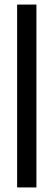

<svg xmlns="http://www.w3.org/2000/svg" viewBox="-20 -820 234 840"><path d="M54.9 0V-800H139.4V0Z"/></svg>

Font: Big Shoulders Text SC Thin
Style: Regular
Weight: 100
Designer: Patric King
Foundry: XO Type Co
Version: Version 2.002